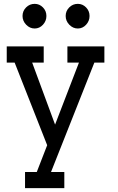

<svg xmlns="http://www.w3.org/2000/svg" viewBox="-20 -747 614 997"><path d="M522 -422H470L245 146H314V230H110V146H171L225 7L56 -422H15V-506H207V-422H147L266 -100L390 -422H330V-506H522ZM97 -664Q97 -690 115.5 -708.5Q134 -727 160 -727Q185 -727 203 -708.5Q221 -690 221 -664Q221 -638 203 -618.5Q185 -599 160 -599Q135 -599 116 -618.5Q97 -638 97 -664ZM321 -664Q321 -690 339.5 -708.5Q358 -727 384 -727Q409 -727 427 -708.5Q445 -690 445 -664Q445 -638 427 -618.5Q409 -599 384 -599Q359 -599 340 -618.5Q321 -638 321 -664Z"/></svg>

Font: Arvo
Style: Regular
Weight: 400
Designer: Anton Koovit (Cyrillic Expansion: Cyreal)
Foundry: Anton Koovit, Yassin Baggar
Version: Version 3.000